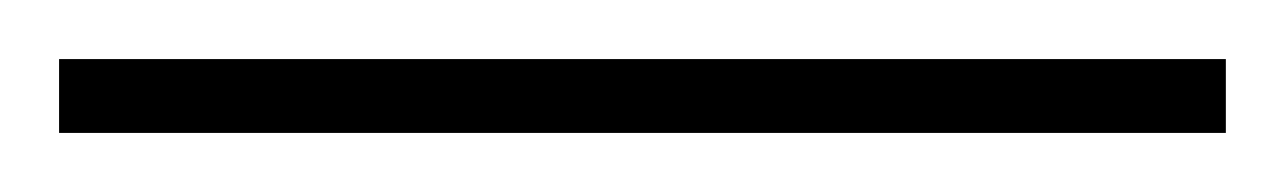

<svg xmlns="http://www.w3.org/2000/svg" viewBox="-22 71 435 65"><path d="M393 116V91H-2V116Z"/></svg>

Font: Noto Sans Ethiopic SemiCondensed Thin
Style: Regular
Weight: 100
Width: 4
Designer: Monotype Design Team
Foundry: Monotype Imaging Inc.
Version: Version 2.102